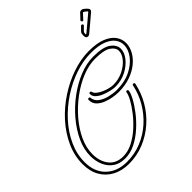

<svg xmlns="http://www.w3.org/2000/svg" viewBox="-263 -1153 1356 1356"><g transform="rotate(-45 415.5 -474.5)"><path d="M242 29Q173 29 120 1Q67 -27 37.5 -78.5Q8 -130 8 -201Q8 -285 44 -364Q80 -443 141 -510.5Q202 -578 279.5 -628.5Q357 -679 441 -707.5Q525 -736 605 -736Q684 -736 734 -715.5Q784 -695 807.5 -662Q831 -629 831 -590Q831 -553 811.5 -516Q792 -479 755 -448.5Q718 -418 666 -399.5Q614 -381 550 -381Q526 -381 494 -386Q462 -391 431 -403.5Q400 -416 379.5 -437Q359 -458 359 -491V-492Q359 -502 369 -502Q379 -502 379 -493Q383 -459 411.5 -439Q440 -419 478.5 -410Q517 -401 550 -401Q629 -401 687.5 -430Q746 -459 778.5 -502.5Q811 -546 811 -590Q811 -624 789.5 -652.5Q768 -681 723 -698.5Q678 -716 605 -716Q527 -716 446 -688.5Q365 -661 290 -611.5Q215 -562 156 -497Q97 -432 62.5 -356.5Q28 -281 28 -201Q28 -104 86.5 -47.5Q145 9 242 9Q318 9 386 -18.5Q454 -46 508.5 -94.5Q563 -143 600.5 -206.5Q638 -270 653 -343Q654 -351 663 -351Q668 -351 671.5 -347.5Q675 -344 673 -339Q657 -263 618 -196.5Q579 -130 521.5 -79.5Q464 -29 393 0Q322 29 242 29ZM250 -17Q196 -17 160 -42Q124 -67 105.5 -109.5Q87 -152 87 -203Q87 -270 118.5 -338Q150 -406 203 -468.5Q256 -531 322.5 -580Q389 -629 460 -657.5Q531 -686 598 -686Q694 -686 735 -656.5Q776 -627 776 -587Q776 -550 746.5 -512.5Q717 -475 668 -449.5Q619 -424 558 -424Q542 -424 515 -430Q488 -436 460.5 -447Q433 -458 414 -475Q395 -492 395 -514V-516Q395 -525 405 -525Q414 -525 415 -517Q418 -502 434 -489Q450 -476 473 -465.5Q496 -455 519 -449.5Q542 -444 558 -444Q611 -444 656 -466Q701 -488 728.5 -521Q756 -554 756 -586Q756 -618 720 -642Q684 -666 598 -666Q534 -666 466 -638.5Q398 -611 334 -563.5Q270 -516 218.5 -456Q167 -396 137 -331Q107 -266 107 -203Q107 -131 143.5 -84Q180 -37 250 -37Q299 -37 346.5 -61.5Q394 -86 436 -124Q478 -162 511 -204.5Q544 -247 564 -283.5Q584 -320 586 -340Q588 -349 596 -349Q600 -349 603.5 -346Q607 -343 606 -338Q604 -316 583 -277Q562 -238 528 -193.5Q494 -149 449 -108.5Q404 -68 353.5 -42.5Q303 -17 250 -17ZM674 -812Q654 -812 654 -838Q654 -850 655.5 -858Q657 -866 665 -874L692 -901Q694 -903 698 -903Q702 -903 705.5 -900.5Q709 -898 709 -893Q709 -890 706 -887L681 -862Q674 -855 673 -850.5Q672 -846 672 -838Q672 -832 673.5 -832Q675 -832 679 -835Q683 -838 699.5 -852Q716 -866 736.5 -883Q757 -900 774 -914.5Q791 -929 797 -934Q797 -934 797.5 -934.5Q798 -935 798 -936Q798 -938 794.5 -941.5Q791 -945 780 -953Q773 -958 771 -958Q768 -958 765 -955Q755 -944 743.5 -931.5Q732 -919 730 -917Q728 -915 725 -915Q721 -915 717.5 -918.5Q714 -922 714 -926Q714 -930 716 -932Q724 -940 735 -951.5Q746 -963 749 -967Q758 -978 770 -978Q782 -978 792 -969Q819 -948 819 -935Q819 -928 811 -920Q804 -914 786.5 -899Q769 -884 748.5 -867Q728 -850 711.5 -836Q695 -822 691 -819Q683 -812 674 -812Z"/></g></svg>

Font: Neonderthaw
Style: Regular
Weight: 400
Designer: Robert E. Leuschke
Foundry: Robert E. Leuschke
Version: Version 1.010; ttfautohint (v1.8.3)